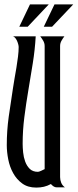

<svg xmlns="http://www.w3.org/2000/svg" viewBox="-20 -848 352 869"><path d="M141.6 -683.6Q138.2 -622.6 128.4 -561.8Q118.7 -501 108.4 -440.2Q98.1 -379.4 90.3 -318.6Q82.5 -257.8 82.5 -197.3Q82.5 -180.2 84.7 -158.2Q86.9 -136.2 94 -116.7Q101.1 -97.2 114.7 -83.7Q128.4 -70.3 151.9 -70.3Q154.3 -70.3 158.4 -71.8Q162.6 -73.2 167.2 -75.4Q171.9 -77.6 175.8 -79.6Q179.7 -81.5 182.1 -82.5V-639.6Q182.1 -652.3 175.8 -663.3Q169.4 -674.3 162.1 -683.6H271.5Q264.2 -674.3 258.1 -663.3Q252 -652.3 252 -639.6V-46.4Q252 -33.2 257.1 -20.8Q262.2 -8.3 273.9 0H236.8Q229 0 222.4 -4.4Q215.8 -8.8 210.4 -15.1Q194.3 -6.3 178.5 -2.7Q162.6 1 144 1Q106 1 80.6 -17.6Q55.2 -36.1 39.6 -64.5Q23.9 -92.8 17.3 -126.7Q10.7 -160.6 10.7 -190.9Q10.7 -256.3 19.5 -319.8Q28.3 -383.3 38.6 -448.2Q41.5 -468.8 45.9 -493.2Q50.3 -517.6 54.4 -542.5Q58.6 -567.4 61.5 -591.6Q64.5 -615.7 64.5 -635.3Q64.5 -640.1 62.3 -648.4Q60.1 -656.7 56.4 -664.6Q52.7 -672.4 47.4 -678Q42 -683.6 36.1 -683.6ZM115.7 -828.1H200.7L105.5 -727.1H67.4ZM226.6 -828.1H311.5L215.8 -727.1H178.2Z"/></svg>

Font: XAYAX
Style: Regular
Weight: 400
Designer: Peter Wiegel
Foundry: Peter Wiegel
Version: Version 1.000 2009 initial release